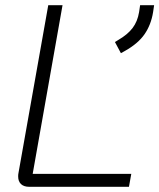

<svg xmlns="http://www.w3.org/2000/svg" viewBox="-20 -720 614 740"><path d="M50 -40Q50 -48 51 -52L166 -700H221L106 -50H486L477 0H93Q72 0 61 -10.5Q50 -21 50 -40ZM423 -558 436 -566Q472 -587 491 -612Q510 -637 516 -673L520 -700H574L570 -673Q562 -624 537 -588Q512 -552 462 -524L446 -515Z"/></svg>

Font: Bai Jamjuree Light
Style: Italic
Weight: 300
Italic angle: -10°
Version: Version 1.000; ttfautohint (v1.6)